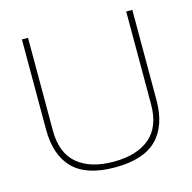

<svg xmlns="http://www.w3.org/2000/svg" viewBox="-98 -742 852 850"><g transform="rotate(-15 328.0 -317.0)"><path d="M328 10Q198 10 136.5 -51.5Q75 -113 75 -231V-644H103V-219Q103 -116 162.5 -66Q222 -16 328 -16Q435 -16 494 -66Q553 -116 553 -219V-644H581V-231Q581 -113 519.5 -51.5Q458 10 328 10Z"/></g></svg>

Font: Kanit Thin
Style: Regular
Weight: 250
Designer: Katatrad Team
Foundry: CadsonDemak
Version: Version 2.000; ttfautohint (v1.8.3)